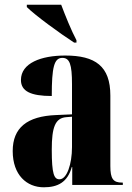

<svg xmlns="http://www.w3.org/2000/svg" viewBox="-20 -786 563 816"><path d="M295 -605H305V-615C283 -656 257 -721 240 -766H94V-756C129 -721 236 -643 295 -605ZM166 10C225 10 267 -11 285 -76H287V0H502V-10H499C461 -10 449 -26 449 -80V-380C449 -505 385 -550 257 -550C155 -550 69 -518 69 -446C69 -398 111 -378 200 -378C200 -501 210 -540 245 -540C276 -540 286 -513 286 -428V-300L218 -297C95 -292 34 -243 34 -144C34 -42 94 10 166 10ZM233 -24C210 -24 200 -45 200 -150C200 -246 215 -284 261 -288L286 -290V-161C286 -88 264 -24 233 -24Z"/></svg>

Font: Noto Serif Display ExtraCondensed Black
Style: Regular
Weight: 900
Width: 2
Designer: Monotype Design Team
Foundry: Monotype Imaging Inc.
Version: Version 2.009